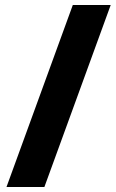

<svg xmlns="http://www.w3.org/2000/svg" viewBox="-20 -742 467 770"><path d="M424 -722 158 8H6L272 -722Z"/></svg>

Font: Noto Sans Meetei Mayek ExtraBold
Style: Regular
Weight: 800
Designer: Monotype Design Team and Neelakash Kshetrimayum
Foundry: Monotype Imaging Inc.
Version: Version 2.002; ttfautohint (v1.8.4.7-5d5b)